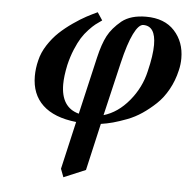

<svg xmlns="http://www.w3.org/2000/svg" viewBox="-50 -496 775 783"><g transform="rotate(5 337.5 -104.5)"><path d="M543 -224.1Q559.1 -290 559.1 -333Q559.1 -410.2 508.8 -410.2Q489.7 -410.2 469.5 -369.4Q449.2 -328.6 430.2 -248L378.9 -29.8Q437 -46.9 482.4 -101.6Q527.8 -156.2 543 -224.1ZM237.8 236.8 225.1 203.1 270 7.8Q179.2 -2 132.6 -45.9Q85.9 -89.8 85.9 -164.1Q85.9 -196.3 94.2 -229Q101.6 -261.2 121.8 -292.5Q142.1 -323.7 166.5 -346.7Q190.9 -369.6 221.2 -390.6Q251.5 -411.6 274.4 -423.8Q297.4 -436 318.8 -445.8L339.8 -414.1Q324.7 -403.8 313.7 -395.3Q302.7 -386.7 286.9 -369.9Q271 -353 259 -334Q247.1 -314.9 234.6 -285.2Q222.2 -255.4 213.9 -220.2Q204.1 -173.8 204.1 -141.1Q204.1 -46.4 277.8 -26.9L332 -261.2Q345.2 -317.9 362.8 -351.3Q380.4 -384.8 418 -416Q454.6 -444.8 517.1 -444.8Q592.8 -444.8 633.8 -399.9Q674.8 -355 674.8 -288.1Q674.8 -262.7 668.9 -238.8Q659.2 -195.8 638.9 -159.4Q618.7 -123 592 -97.9Q565.4 -72.8 536.9 -53.5Q508.3 -34.2 476.8 -22.2Q445.3 -10.3 420.2 -3.4Q395 3.4 371.1 6.8L327.1 199.2Z"/></g></svg>

Font: Linux Libertine G
Style: Bold Italic
Weight: 700
Italic angle: -11.5°
Designer: Philipp H. Poll
Foundry: Philipp H. Poll
Version: Version 4.1.0